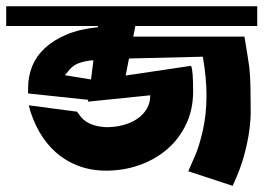

<svg xmlns="http://www.w3.org/2000/svg" viewBox="-20 -564 847 617"><path d="M272.5 -308.6 280.3 -370.1H276.4Q259.8 -369.1 238.3 -362.8Q216.8 -356.4 203.1 -339.8L188.5 -322.3ZM294.9 -476.6V-480.5H0V-543.9H806.6V-480.5H415L408.2 -446.3H765.6L777.3 -374Q782.2 -346.7 783.7 -316.4Q785.2 -286.1 785.2 -252.9Q785.2 -236.3 785.6 -209Q786.1 -181.6 781.2 -145Q776.4 -108.4 764.2 -63.5Q752 -18.6 727.5 33.2L585 -13.7L605.5 -60.5Q619.1 -89.8 631.3 -142.6Q643.6 -195.3 643.6 -256.8Q643.6 -314.5 631.8 -381.8L394.5 -376L383.8 -321.3L593.8 -352.5L594.7 -350.6Q600.6 -336.9 600.6 -270.5Q600.6 -210.9 577.6 -163.6Q554.7 -116.2 516.1 -83.5Q477.5 -50.8 427.2 -33.2Q377 -15.6 321.3 -15.6Q272.5 -15.6 231.4 -31.2Q190.4 -46.9 159.2 -74.7Q127.9 -102.5 106 -141.1Q84 -179.7 72.3 -225.6L227.5 -205.1L233.4 -197.3Q257.8 -158.2 321.3 -155.3Q350.6 -155.3 376 -162.1Q401.4 -168.9 420.9 -182.1Q440.4 -195.3 451.7 -214.4Q462.9 -233.4 462.9 -257.8L262.7 -237.3L263.7 -243.2L70.3 -263.7V-280.3Q70.3 -318.4 83.5 -351.1Q96.7 -383.8 124.5 -409.7Q152.3 -435.5 194.3 -453.1Q236.3 -470.7 294.9 -476.6Z"/></svg>

Font: Shorif Bongobondhu ANSI V2
Style: Regular
Weight: 400
Designer: Shorif Uddin Shishir, Shorif art & Design, e-mail : shorifart@gmail.com, facebook : Shorif2001
Foundry: Lipighor Font Foundry
Version: Designed By Shorif Uddin Shishir | Build By Niladri Shekhar 